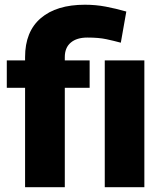

<svg xmlns="http://www.w3.org/2000/svg" viewBox="-20 -780 676 800"><path d="M250 0H84.5V-414.1H8.3V-528.3H84.5V-542Q84.5 -648.4 149.9 -704.3Q215.3 -760.3 334 -760.3Q378.9 -760.3 420.4 -752.4Q461.9 -744.6 506.3 -731.9L483.4 -602.1Q454.6 -609.9 423.1 -616.7Q391.6 -623.5 344.2 -623.5Q299.8 -623.5 274.9 -602.5Q250 -581.5 250 -542V-528.3H353.5V-414.1H250ZM581.5 -528.3V0H416.5V-528.3Z"/></svg>

Font: Vazirmatn FD Black
Style: Regular
Weight: 900
Designer: Saber Rastikerdar
Foundry: Saber Rastikerdar
Version: Version 33.003